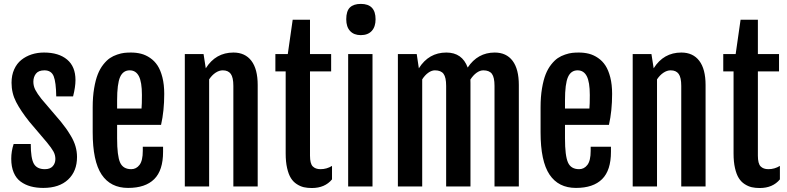

<svg xmlns="http://www.w3.org/2000/svg" viewBox="-20 -947 3997 975"><path d="M37.1 -140.6Q37.1 -179.2 49.3 -215.8H136.2Q136.2 -143.1 151.9 -115.5Q167.5 -87.9 208 -87.9Q234.4 -87.9 247.8 -102.8Q261.2 -117.7 261.2 -139.6Q261.2 -159.7 251.5 -177.5Q241.7 -195.3 219.2 -222.7L128.9 -329.1Q85 -384.3 61.8 -429.2Q38.6 -474.1 38.6 -526.9Q38.6 -564.9 52 -594.7Q65.4 -624.5 88.4 -642.8Q111.3 -661.1 140.6 -670.7Q169.9 -680.2 203.6 -680.2Q278.3 -680.2 320.8 -644.5Q363.3 -608.9 363.3 -540.5Q363.3 -505.4 351.1 -457.5H265.6Q264.6 -529.3 252.7 -559.6Q240.7 -589.8 205.6 -589.8Q175.8 -589.8 162.6 -573Q149.4 -556.2 149.4 -531.7Q149.4 -510.3 159.4 -490.7Q169.4 -471.2 190.4 -444.8L289.1 -329.1Q306.2 -307.1 314.9 -295.4Q323.7 -283.7 339.6 -257.3Q355.5 -231 363.3 -204.3Q371.1 -177.7 371.1 -149.9Q371.1 -77.6 325.9 -35.2Q280.8 7.3 199.7 7.3Q164.6 7.3 136 -0.5Q107.4 -8.3 84.7 -24.9Q62 -41.5 49.6 -70.8Q37.1 -100.1 37.1 -140.6Z M630.4 7.3Q541.5 7.3 496.1 -60.5Q450.7 -128.4 450.7 -275.4V-402.3Q450.7 -455.6 458 -498.5Q465.3 -541.5 476.6 -569.8Q487.8 -598.1 504.6 -619.4Q521.5 -640.6 538.1 -651.9Q554.7 -663.1 575.2 -669.9Q595.7 -676.8 611.1 -678.5Q626.5 -680.2 644.5 -680.2Q672.4 -680.2 696.3 -674.1Q720.2 -668 742.4 -652.8Q764.6 -637.7 780 -614.3Q795.4 -590.8 804.7 -554.2Q814 -517.6 814 -470.2Q814 -383.8 797.9 -313H574.7V-244.6Q574.7 -155.8 589.8 -121.8Q605 -87.9 646.5 -87.9Q671.9 -87.9 688.5 -109.6Q705.1 -131.3 705.1 -180.7V-201.7H808.1V-175.8Q808.1 -82 763.2 -37.4Q718.3 7.3 630.4 7.3ZM574.7 -396H698.7Q700.7 -415 700.7 -464.8Q700.7 -530.3 685.3 -560.1Q669.9 -589.8 638.7 -589.8Q605 -589.8 589.8 -555.7Q574.7 -521.5 574.7 -437Z M918.5 0V-672.4H1013.7L1024.9 -600.6V-600.1Q1075.2 -680.2 1165.5 -680.2Q1224.6 -680.2 1256.6 -638.2Q1288.6 -596.2 1288.6 -515.1V0H1165V-510.7Q1165 -553.7 1151.9 -571.8Q1138.7 -589.8 1111.3 -589.8Q1092.8 -589.8 1074.5 -577.6Q1056.2 -565.4 1042 -543.9V0Z M1430.7 -167.5V-584.5H1378.4V-672.4H1441.4L1466.3 -846.7H1554.2V-672.4H1661.6V-584.5H1554.2V-156.7Q1554.2 -116.2 1568.1 -102.1Q1582 -87.9 1607.4 -87.9Q1639.2 -87.9 1666 -104.5V-36.1Q1629.9 7.8 1563.5 7.8Q1541 7.8 1522.9 3.7Q1504.9 -0.5 1487.1 -12Q1469.2 -23.4 1457.3 -42.5Q1445.3 -61.5 1438 -93.3Q1430.7 -125 1430.7 -167.5Z M1812 -768.6Q1777.3 -768.6 1757.8 -789.6Q1738.3 -810.5 1738.3 -849.1Q1738.3 -891.1 1757.1 -909.2Q1775.9 -927.2 1812.5 -927.2Q1887.2 -927.2 1887.2 -849.1Q1887.2 -811 1867.7 -789.8Q1848.1 -768.6 1812 -768.6ZM1748 0V-672.4H1871.6V0Z M2000.5 0V-672.4H2096.2L2106.9 -600.6V-600.1Q2157.2 -680.2 2246.6 -680.2Q2327.1 -680.2 2355 -604Q2405.8 -680.2 2492.2 -680.2Q2551.3 -680.2 2583 -638.2Q2614.7 -596.2 2614.7 -515.1V0H2491.2V-510.7Q2491.2 -554.2 2478 -572Q2464.8 -589.8 2434.1 -589.8Q2417.5 -589.8 2400.1 -577.4Q2382.8 -564.9 2368.7 -543Q2369.1 -537.1 2369.1 -525.4V0H2245.6V-510.7Q2245.6 -554.2 2232.4 -572Q2219.2 -589.8 2188.5 -589.8Q2171.9 -589.8 2154.8 -577.6Q2137.7 -565.4 2124 -543.9V0Z M2904.8 7.3Q2815.9 7.3 2770.5 -60.5Q2725.1 -128.4 2725.1 -275.4V-402.3Q2725.1 -455.6 2732.4 -498.5Q2739.7 -541.5 2751 -569.8Q2762.2 -598.1 2779.1 -619.4Q2795.9 -640.6 2812.5 -651.9Q2829.1 -663.1 2849.6 -669.9Q2870.1 -676.8 2885.5 -678.5Q2900.9 -680.2 2918.9 -680.2Q2946.8 -680.2 2970.7 -674.1Q2994.6 -668 3016.8 -652.8Q3039.1 -637.7 3054.4 -614.3Q3069.8 -590.8 3079.1 -554.2Q3088.4 -517.6 3088.4 -470.2Q3088.4 -383.8 3072.3 -313H2849.1V-244.6Q2849.1 -155.8 2864.3 -121.8Q2879.4 -87.9 2920.9 -87.9Q2946.3 -87.9 2962.9 -109.6Q2979.5 -131.3 2979.5 -180.7V-201.7H3082.5V-175.8Q3082.5 -82 3037.6 -37.4Q2992.7 7.3 2904.8 7.3ZM2849.1 -396H2973.1Q2975.1 -415 2975.1 -464.8Q2975.1 -530.3 2959.7 -560.1Q2944.3 -589.8 2913.1 -589.8Q2879.4 -589.8 2864.3 -555.7Q2849.1 -521.5 2849.1 -437Z M3192.9 0V-672.4H3288.1L3299.3 -600.6V-600.1Q3349.6 -680.2 3439.9 -680.2Q3499 -680.2 3531 -638.2Q3563 -596.2 3563 -515.1V0H3439.5V-510.7Q3439.5 -553.7 3426.3 -571.8Q3413.1 -589.8 3385.7 -589.8Q3367.2 -589.8 3348.9 -577.6Q3330.6 -565.4 3316.4 -543.9V0Z M3705.1 -167.5V-584.5H3652.8V-672.4H3715.8L3740.7 -846.7H3828.6V-672.4H3936V-584.5H3828.6V-156.7Q3828.6 -116.2 3842.5 -102.1Q3856.4 -87.9 3881.8 -87.9Q3913.6 -87.9 3940.4 -104.5V-36.1Q3904.3 7.8 3837.9 7.8Q3815.4 7.8 3797.4 3.7Q3779.3 -0.5 3761.5 -12Q3743.7 -23.4 3731.7 -42.5Q3719.7 -61.5 3712.4 -93.3Q3705.1 -125 3705.1 -167.5Z"/></svg>

Font: FjallaOne
Style: Regular
Weight: 400
Designer: Irina Smirnova
Foundry: Irina Smirnova
Version: Version 1.001